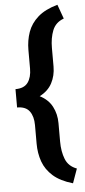

<svg xmlns="http://www.w3.org/2000/svg" viewBox="-63 -814 455 1025"><g transform="rotate(-5 165.0 -301.5)"><path d="M313 100.1 285.6 176.8Q218.8 157.7 180.4 123.8Q142.1 89.8 126.2 45.2Q110.4 0.5 110.4 -50.8V-150.4Q110.4 -196.8 90.1 -224.6Q69.8 -252.4 23.4 -252.4V-350.6Q69.8 -350.6 90.1 -378.4Q110.4 -406.2 110.4 -453.1V-552.7Q110.4 -604 126.2 -648.7Q142.1 -693.4 180.4 -727.3Q218.8 -761.2 285.6 -779.8L313 -703.6Q268.6 -687.5 252.4 -646.7Q236.3 -606 236.3 -552.7V-453.1Q236.3 -404.3 215.3 -364.5Q194.3 -324.7 148.9 -301.8Q194.3 -278.8 215.3 -238.8Q236.3 -198.7 236.3 -150.4V-50.8Q236.3 2.4 252.4 43.2Q268.6 84 313 100.1Z"/></g></svg>

Font: Vazirmatn RD UI FD
Style: Bold
Weight: 700
Designer: Saber Rastikerdar
Foundry: Saber Rastikerdar
Version: Version 33.003